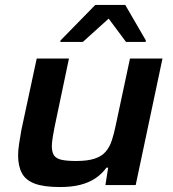

<svg xmlns="http://www.w3.org/2000/svg" viewBox="-20 -746 697 774"><path d="M222 8Q156 8 119.5 -6Q83 -20 68 -48.5Q53 -77 53 -120Q53 -140 57 -166.5Q61 -193 66 -221L128 -510H258L200 -234Q197 -220 193 -195.5Q189 -171 189 -158Q189 -131 198.5 -118.5Q208 -106 229.5 -101.5Q251 -97 287 -97Q333 -97 361.5 -106.5Q390 -116 406 -134.5Q422 -153 431 -180.5Q440 -208 447 -243L504 -510H635L527 0H405L416 -70H409Q391 -45 365 -27.5Q339 -10 304 -1Q269 8 222 8ZM223 -577 224 -583 364 -726H485L568 -583L567 -577H488L418 -671L314 -577Z"/></svg>

Font: Saira Expanded SemiBold
Style: Italic
Weight: 600
Width: 7
Italic angle: -12°
Designer: Hector Gatti with collaboration of the Omnibus-Type team
Foundry: Omnibus-Type
Version: Version 1.101